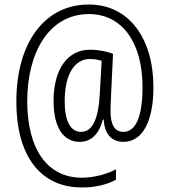

<svg xmlns="http://www.w3.org/2000/svg" viewBox="-20 -736 745 846"><path d="M656 -352C656 -567 548 -716 372 -716C180 -717 52 -552 52 -288C52 -53 155 90 341 90C400 90 450 78 491 56V10C452 31 395 47 341 47C182 47 100 -88 100 -290C100 -505 196 -674 372 -674C517 -674 608 -550 608 -353C608 -222 578 -155 524 -155C487 -155 467 -184 467 -245C467 -261 468 -288 469 -309L478 -499C452 -509 414 -517 377 -517C279 -517 216 -433 216 -291C216 -175 259 -111 331 -111C379 -111 415 -141 433 -209H437C440 -149 469 -111 524 -111C610 -111 656 -205 656 -352ZM265 -290C265 -406 307 -476 376 -476C395 -476 413 -473 428 -468L420 -327C414 -207 386 -155 337 -155C291 -155 265 -202 265 -290Z"/></svg>

Font: Noto Sans Thai Cond Light
Style: Regular
Weight: 300
Width: 3
Designer: Monotype Design Team
Foundry: Monotype Imaging Inc.
Version: Version 2.002